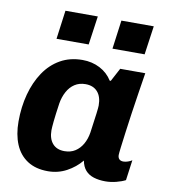

<svg xmlns="http://www.w3.org/2000/svg" viewBox="-83 -801 781 882"><g transform="rotate(10 308.0 -360.0)"><path d="M199 10Q142 10 103.5 -15Q65 -40 46 -85.5Q27 -131 27 -192Q27 -260 43 -319.5Q59 -379 89.5 -424.5Q120 -470 165 -495.5Q210 -521 268 -521Q313 -521 349.5 -502Q386 -483 407 -449H412L445 -511H562Q555 -466 547 -415.5Q539 -365 532 -316Q525 -267 519.5 -225.5Q514 -184 510.5 -156Q507 -128 507 -120Q507 -108 513.5 -101Q520 -94 533 -94Q543 -94 554.5 -98Q566 -102 573 -107L560 -12Q543 -3 517.5 3.5Q492 10 467 10Q437 10 413 2.5Q389 -5 374 -22Q359 -39 354 -67Q326 -33 286 -11.5Q246 10 199 10ZM258 -94Q287 -94 308 -107.5Q329 -121 342.5 -144.5Q356 -168 361 -199Q370 -263 373.5 -290.5Q377 -318 377 -328Q377 -369 357 -391.5Q337 -414 301 -414Q272 -414 250.5 -400Q229 -386 215.5 -361Q202 -336 197 -305Q189 -250 186 -220Q183 -190 183 -178Q183 -139 202.5 -116.5Q222 -94 258 -94ZM133 -596 151 -730H302L283 -596ZM394 -596 412 -730H563L544 -596Z"/></g></svg>

Font: Chivo Medium
Style: Bold Italic
Weight: 700
Italic angle: -8.05°
Version: Version 2.002